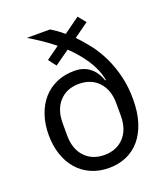

<svg xmlns="http://www.w3.org/2000/svg" viewBox="-140 -850 834 960"><g transform="rotate(-20 277.5 -370.5)"><path d="M418 -712 340 -656Q371 -625 401 -586Q431 -547 454 -499Q477 -451 491 -394Q505 -337 505 -271Q505 -201 488 -148Q471 -95 440.5 -59.5Q410 -24 368 -6Q326 12 276 12Q223 12 180.5 -7Q138 -26 108.5 -60Q79 -94 63 -141.5Q47 -189 47 -246Q47 -303 63 -350.5Q79 -398 108.5 -432Q138 -466 180.5 -485Q223 -504 276 -504Q325 -504 358 -478Q391 -452 406 -406L410 -408Q399 -465 364.5 -517.5Q330 -570 282 -615L203 -559L172 -600L242 -650Q210 -676 177 -698Q144 -720 111 -740H234Q249 -731 266 -719Q283 -707 300 -692L385 -753ZM276 -57Q341 -57 380 -99Q419 -141 419 -213V-279Q419 -351 380 -393Q341 -435 276 -435Q211 -435 172 -393Q133 -351 133 -279V-213Q133 -141 172 -99Q211 -57 276 -57Z"/></g></svg>

Font: IBM Plex Sans Thai
Style: Regular
Weight: 400
Designer: Mike Abbink, Paul van der Laan, Pieter van Rosmalen, Ben Mitchell, Mark Frömberg
Foundry: Bold Monday
Version: Version 1.1